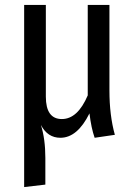

<svg xmlns="http://www.w3.org/2000/svg" viewBox="-20 -547 546 779"><path d="M446 0 364 12Q350 -28 343 -87Q294 12 225 12Q173 12 146 -40Q164 17 164 94V202L78 212V-527H166V-155Q166 -64 231 -64Q295 -64 336 -160V-527H424V-180Q424 -79 446 0Z"/></svg>

Font: Fira Sans Condensed
Style: Regular
Weight: 400
Width: 3
Designer: Carrois Corporate & Edenspiekermann AG
Foundry: Carrois Corporate GbR & Edenspiekermann AG
Version: Version 4.202;PS 004.202;hotconv 1.0.88;makeotf.lib2.5.64775